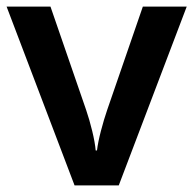

<svg xmlns="http://www.w3.org/2000/svg" viewBox="-20 -562 586 582"><path d="M206 0 0 -542H133L241 -229Q251 -200 259.5 -165Q268 -130 270 -106H274Q277 -131 286 -165.5Q295 -200 305 -229L413 -542H546L340 0Z"/></svg>

Font: Noto Sans Malayalam SemiBold
Style: Regular
Weight: 600
Designer: Jelle Bosma - Monotype Design Team
Foundry: Monotype Imaging Inc.
Version: Version 2.104; ttfautohint (v1.8.4.7-5d5b)